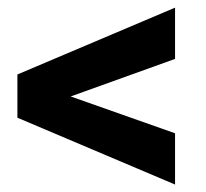

<svg xmlns="http://www.w3.org/2000/svg" viewBox="-20 -559 549 512"><path d="M168.5 -301.8 446.8 -203.6V-66.9L26.4 -245.1V-360.4L446.8 -538.6V-401.9Z"/></svg>

Font: Roboto-o
Style: o-Bold
Weight: 700
Designer: Google
Version: Version 2.134; 2016; ttfautohint (v1.6)